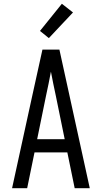

<svg xmlns="http://www.w3.org/2000/svg" viewBox="-20 -998 540 1018"><path d="M44 0 151 -490 205 -735H295L456 0H376L337 -190H163L124 0ZM177 -260H323L276 -490Q269 -522 262.5 -554Q256 -586 250 -618Q244 -586 237.5 -554Q231 -522 224 -490ZM239 -796 192 -834 308 -978 367 -932Z"/></svg>

Font: HulyMono
Style: Regular
Weight: 400
Monospace: yes
Designer: Belleve Invis
Foundry: Belleve Invis
Version: Version 33.2.5; ttfautohint (v1.8.4)